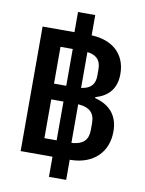

<svg xmlns="http://www.w3.org/2000/svg" viewBox="-99 -879 798 1060"><g transform="rotate(10 300.0 -349.0)"><path d="M250.7 112.9H347.3V0H356.5C483 -3.6 557.9 -81.7 557.9 -195C557.9 -288 506.4 -339.1 426.1 -359.7V-364.7C498.2 -385.7 540.5 -432.2 540.5 -514.2C540.5 -627.1 463.8 -692.8 347.3 -697.4V-811.1H250.7V-698.2H72.1V0H250.7ZM188.9 -93V-310.4H257.5V-93ZM188.9 -398.8V-605.1H257.5V-398.8ZM340.2 -93.8V-309.7L346.9 -308.9C403.4 -304.3 433.6 -277.7 433.6 -220.9V-182.2C433.6 -126.8 405.5 -100.1 350.9 -94.1ZM340.2 -401.3V-602.3C387.4 -596.9 416.9 -573.2 416.9 -519.2V-483.7C416.9 -435.4 393.5 -410.2 347.3 -402.7Z"/></g></svg>

Font: Margiela Mono SemiBold
Style: Regular
Weight: 600
Designer: Mike Abbink, Paul van der Laan, Pieter van Rosmalen
Foundry: Bold Monday
Version: Version 2.003 2021